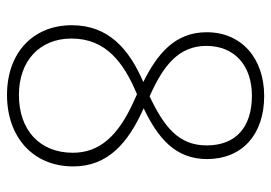

<svg xmlns="http://www.w3.org/2000/svg" viewBox="-133 -631 774 548"><g transform="rotate(90 254.0 -357.0)"><path d="M254 -724C146 -724 72 -659 72 -560C72 -469 134 -419 214 -379C119 -338 52 -279 52 -175C52 -64 131 10 251 10C371 10 455 -64 455 -179C455 -278 388 -336 289 -380C375 -421 434 -471 434 -561C434 -661 364 -724 254 -724ZM253 -689C342 -689 395 -644 395 -560C395 -480 343 -439 255 -397C167 -436 111 -480 111 -559C111 -641 169 -689 253 -689ZM90 -174C90 -272 158 -323 249 -361L271 -351C368 -307 416 -254 416 -178C416 -83 351 -24 251 -24C154 -24 90 -83 90 -174Z"/></g></svg>

Font: Noto Sans Lao SemiCondensed ExtraLight
Style: Regular
Weight: 200
Width: 4
Designer: Monotype Design Team
Foundry: Monotype Imaging Inc.
Version: Version 2.003